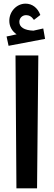

<svg xmlns="http://www.w3.org/2000/svg" viewBox="-20 -1032 294 1052"><path d="M70 0H183L190 -728H65ZM16 -832 27 -781 227 -819 217 -876 163 -864C113 -866 86 -883 86 -912C86 -933 102 -949 123 -949C139 -949 153 -942 166 -923L201 -950C186 -990 156 -1012 120 -1012C72 -1012 31 -970 31 -918C31 -887 46 -861 71 -844Z"/></svg>

Font: Wafeq
Style: Bold
Weight: 700
Designer: Rasmus Andersson & Azza Alameddine
Foundry: Google & TypeTogether
Version: Version 3.000;FEAKit 1.0